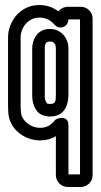

<svg xmlns="http://www.w3.org/2000/svg" viewBox="-20 -528 400 763"><path d="M252 -31C252 -71 208 -60 199 -51C183 -32 168 -20 138 -20C104 -20 69 -46 64 -77C63 -86 62 -96 62 -105V-380C62 -418 92 -458 136 -458C161 -458 179 -449 195 -432C217 -405 252 -423 252 -451H298V165H252ZM249 215H301C327 215 348 194 348 168V-454C348 -480 327 -501 301 -501H249C234 -501 220 -493 212 -483C191 -499 165 -508 136 -508C58 -508 12 -440 12 -380V-105C12 -92 13 -81 14 -71C23 -8 84 30 138 30C163 30 185 24 202 13V168C202 194 223 215 249 215ZM178 -413C126 -413 108 -368 108 -335V-153C108 -138 108 -118 122 -94C134 -72 158 -65 179 -65C244 -65 252 -123 252 -153V-335C252 -379 221 -413 178 -413ZM178 -363C193 -363 202 -355 202 -335V-153C202 -123 200 -115 179 -115C166 -115 166 -118 166 -118C156 -136 158 -136 158 -153V-335C158 -356 164 -363 178 -363Z"/></svg>

Font: DIN Rundschrift
Style: EngKont
Weight: 400
Width: 3
Version: Version 1.027